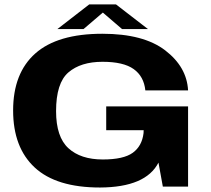

<svg xmlns="http://www.w3.org/2000/svg" viewBox="-20 -832 942 856"><path d="M426 4Q630 3 686.5 -107L706 0H818.5V-357.5H453.5V-251.5H620.5L620 -238.5Q613 -180.5 571.8 -150.8Q530.5 -121 438 -121Q340 -121 285 -171.2Q230 -221.5 230 -336.5Q230 -462 285 -509.2Q340 -556.5 437 -556.5Q530.5 -556.5 576 -524Q621.5 -491.5 628 -429H818.5Q813 -533.5 716.5 -607.5Q620 -681.5 436.5 -681.5Q236.5 -681.5 137.5 -593.8Q38.5 -506 38.5 -339.5Q38.5 -174.5 134.8 -85.2Q231 4 426 4ZM236 -702.5H352.5L438.5 -776L524 -702.5H639.5L497 -812.5H378Z"/></svg>

Font: Anybody Expanded
Style: Bold
Weight: 700
Width: 7
Designer: Tyler Finck
Foundry: Etcetera Type Company
Version: Version 1.113;gftools[0.9.25]